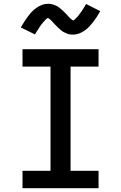

<svg xmlns="http://www.w3.org/2000/svg" viewBox="-20 -995 640 1015"><path d="M99 0V-92H247V-643H99V-735H501V-643H353V-92H501V0ZM366 -812Q361 -812 355.5 -812.5Q350 -813 345 -814Q340 -815 335.5 -817Q331 -819 326 -821Q321 -823 316.5 -825.5Q312 -828 308.5 -830.5Q305 -833 300.5 -837Q296 -841 292 -844.5Q288 -848 284.5 -851.5Q281 -855 277.5 -858.5Q274 -862 270.5 -865.5Q267 -869 263 -873.5Q259 -878 255.5 -882Q252 -886 248.5 -889Q245 -892 240 -896Q235 -900 234 -900Q231 -900 227.5 -897Q224 -894 220 -890Q216 -886 214 -883.5Q212 -881 209.5 -878.5Q207 -876 205 -873.5Q203 -871 200.5 -867.5Q198 -864 195 -860.5Q192 -857 189.5 -852.5Q187 -848 184 -843.5Q181 -839 178 -834.5Q175 -830 171.5 -824.5Q168 -819 165 -813L90 -850Q100 -868 110 -883Q120 -898 129.5 -910.5Q139 -923 149 -933.5Q159 -944 172.5 -953.5Q186 -963 201.5 -969Q217 -975 234 -975Q239 -975 244.5 -974.5Q250 -974 255 -972.5Q260 -971 264.5 -969.5Q269 -968 274 -966Q279 -964 283.5 -961.5Q288 -959 291.5 -956Q295 -953 299.5 -949.5Q304 -946 308 -942.5Q312 -939 315.5 -935.5Q319 -932 322.5 -928.5Q326 -925 329.5 -921.5Q333 -918 337 -913.5Q341 -909 344.5 -905Q348 -901 351.5 -898Q355 -895 360 -891Q365 -887 366 -887Q369 -887 372.5 -890Q376 -893 380 -897Q384 -901 386 -903Q388 -905 390.5 -907.5Q393 -910 395 -913Q397 -916 399.5 -919.5Q402 -923 405 -926.5Q408 -930 410.5 -934Q413 -938 416 -942.5Q419 -947 422 -952Q425 -957 428.5 -962.5Q432 -968 435 -974L510 -936Q500 -918 490 -903Q480 -888 470.5 -876Q461 -864 451 -853.5Q441 -843 427.5 -833.5Q414 -824 398.5 -818Q383 -812 366 -812Z"/></svg>

Font: Iosevka SS04 Semibold Extended
Style: Regular
Weight: 600
Width: 7
Monospace: yes
Designer: Belleve Invis
Foundry: Belleve Invis
Version: Version 19.0.0; ttfautohint (v1.8.4)